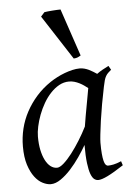

<svg xmlns="http://www.w3.org/2000/svg" viewBox="-53 -752 555 812"><g transform="rotate(-5 225.0 -346.0)"><path d="M294.4 -210.4Q297.9 -232.4 302 -256.1Q306.2 -279.8 310.3 -301.8Q314.5 -323.7 317.6 -342Q320.8 -360.4 322.8 -371.1Q315.4 -377 306.6 -383.1Q297.9 -389.2 287.8 -394.3Q277.8 -399.4 266.8 -402.6Q255.9 -405.8 244.1 -405.8Q221.7 -405.8 201.9 -394.8Q182.1 -383.8 165.3 -365.7Q148.4 -347.7 135 -324.5Q121.6 -301.3 112.3 -276.6Q103 -252 97.9 -228Q92.8 -204.1 92.8 -185.1Q92.8 -153.3 98.1 -127.9Q103.5 -102.5 112.8 -84.5Q122.1 -66.4 134.8 -56.6Q147.5 -46.9 162.1 -46.9Q173.8 -46.9 190.7 -61.8Q207.5 -76.7 225.8 -100.3Q244.1 -124 262.2 -153.1Q280.3 -182.1 294.4 -210.4ZM439.9 -33.2Q397.5 -5.4 371.3 7.3Q345.2 20 331.1 20Q322.3 20 314.2 13.9Q306.2 7.8 299.8 -9Q293.5 -25.9 289.8 -55.7Q286.1 -85.4 286.1 -132.8Q273.4 -110.4 255.1 -83.7Q236.8 -57.1 215.8 -33.9Q194.8 -10.7 172.6 4.6Q150.4 20 129.9 20Q113.8 20 95.5 10.7Q77.1 1.5 61.8 -18.8Q46.4 -39.1 36.1 -71Q25.9 -103 25.9 -148.9Q25.9 -187.5 34.9 -224.4Q43.9 -261.2 62 -294.9Q80.1 -328.6 106.2 -358.2Q132.3 -387.7 167 -411.1Q180.2 -419.9 196 -428.2Q211.9 -436.5 228.8 -442.9Q245.6 -449.2 262.2 -453.1Q278.8 -457 293.9 -457Q304.2 -457 314 -454.3Q323.7 -451.7 332.8 -447.3Q341.8 -442.9 350.1 -437.7Q358.4 -432.6 365.7 -427.7Q377 -436 389.6 -443.1Q402.3 -450.2 416 -457L425.8 -439.9Q417.5 -433.1 412.1 -427.7Q406.7 -422.4 402.6 -415.3Q398.4 -408.2 395.5 -397.9Q392.6 -387.7 389.2 -371.1Q381.8 -335.9 375.2 -299.1Q368.7 -262.2 364 -229.5Q359.4 -196.8 356.7 -171.9Q354 -147 354 -136.2Q354 -108.4 355.7 -89.4Q357.4 -70.3 360.4 -58.8Q363.3 -47.4 367.7 -42.2Q372.1 -37.1 377.9 -37.1Q387.7 -37.1 401.1 -39.8Q414.6 -42.5 434.1 -50.8ZM302.7 -511.2Q293 -505.4 287.1 -503.4Q281.2 -501.5 272.5 -501L150.4 -689.5L166 -707Q171.9 -708 180.9 -709Q189.9 -710 200 -710.7Q210 -711.4 219.2 -711.9Q228.5 -712.4 234.9 -712.4Z"/></g></svg>

Font: Gentium Plus
Style: Italic
Weight: 400
Italic angle: -8°
Designer: J. Victor Gaultney, Annie Olsen, Iska Routamaa
Foundry: SIL International
Version: Version 1.510